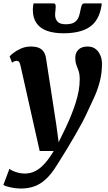

<svg xmlns="http://www.w3.org/2000/svg" viewBox="-52 -836 624 1108"><path d="M66.5 -456.5Q63 -473 58 -479Q53 -485 45 -485Q38.5 -485 31.8 -482.5Q25 -480 17.5 -474.5L3.5 -510.5Q8 -516.5 25.2 -530.2Q42.5 -544 68.8 -555.8Q95 -567.5 126 -567.5Q154.5 -567.5 172.5 -559.8Q190.5 -552 200.2 -537Q210 -522 213.5 -500.5Q220.5 -452.5 228.2 -404.8Q236 -357 243.2 -309.2Q250.5 -261.5 257.8 -214Q265 -166.5 272.5 -118.5L286.5 -15.5L325.5 -95.5Q343 -132.5 358 -169.2Q373 -206 384.2 -241.2Q395.5 -276.5 401.8 -310.8Q408 -345 408 -377Q408 -408 401.8 -426Q395.5 -444 389 -460.5Q382.5 -477 382.5 -504Q382.5 -531.5 400.8 -549.5Q419 -567.5 453.5 -567.5Q481.5 -567.5 499.8 -553.2Q518 -539 527.2 -516.2Q536.5 -493.5 536.5 -469Q536.5 -416 525 -369.8Q513.5 -323.5 494 -279.5Q474.5 -235.5 451.5 -188Q438.5 -159.5 420.5 -125.8Q402.5 -92 382 -56.8Q361.5 -21.5 341.5 11.8Q321.5 45 304 73Q286.5 101 274.5 120Q243.5 170 211.5 199Q179.5 228 144.5 240Q109.5 252 67.5 252Q39.5 252 8.5 245.2Q-22.5 238.5 -32.5 231L2.5 138Q13 148 39.5 156.8Q66 165.5 92 165.5Q122 165.5 149.2 152.5Q176.5 139.5 203.2 110.8Q230 82 258 35.5H177ZM256.5 -816.5Q265 -816.5 267.2 -810.8Q269.5 -805 269.5 -796.5Q269.5 -785.5 267.8 -773.5Q266 -761.5 266 -750.5Q266 -726.5 280 -711.2Q294 -696 326.5 -696Q364 -696 381 -709.5Q398 -723 404 -743.2Q410 -763.5 413.5 -782.5Q415.5 -795 420 -805.8Q424.5 -816.5 435.5 -816.5H534.5Q534.5 -813 534.5 -809.5Q534.5 -806 533.5 -801.5Q519.5 -717.5 466 -680.8Q412.5 -644 313.5 -644Q259 -644 219.5 -658Q180 -672 158.8 -702.2Q137.5 -732.5 137.5 -780Q137.5 -789 138.5 -798.2Q139.5 -807.5 141.5 -816.5Z"/></svg>

Font: Merriweather ExtraBold
Style: Italic
Weight: 800
Italic angle: -7.8°
Version: Version 2.101